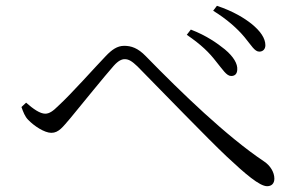

<svg xmlns="http://www.w3.org/2000/svg" viewBox="-20 -716 1040 662"><path d="M725 -504C748 -476 761 -454 777 -454C789 -454 797 -460 798 -475C800 -496 785 -521 755 -546C730 -566 693 -593 638 -614L624 -596C675 -561 701 -535 725 -504ZM823 -588C847 -559 858 -538 874 -538C887 -538 895 -547 895 -560C895 -584 878 -609 847 -634C823 -653 785 -677 728 -696L715 -679C762 -650 798 -618 823 -588ZM54 -347C60 -330 66 -314 77 -303C97 -282 133 -258 157 -258C183 -258 197 -279 223 -309C260 -354 341 -454 372 -489C388 -507 400 -512 410 -512C424 -512 435 -505 454 -487C534 -406 698 -236 762 -176C826 -116 875 -74 901 -74C917 -74 926 -84 926 -100C926 -122 912 -145 891 -159C761 -246 606 -396 483 -522C455 -551 432 -558 408 -558C384 -558 365 -544 345 -523C311 -488 226 -392 181 -351C163 -333 150 -324 136 -324C118 -324 95 -340 70 -362Z"/></svg>

Font: Noto Serif KR Light
Style: Regular
Weight: 300
Designer: Ryoko NISHIZUKA 西塚涼子 (kana & ideographs); Frank Grießhammer (Latin, Greek & Cyrillic); Wenlong ZHANG 张文龙 (bopomofo); San
Foundry: Adobe
Version: Version 2.001;hotconv 1.1.0;makeotfexe 2.6.0